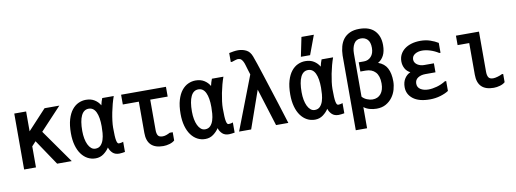

<svg xmlns="http://www.w3.org/2000/svg" viewBox="-68 -1163 4636 1724"><g transform="rotate(-10 2250.0 -301.0)"><path d="M285 -321 500 -16H367L211 -248L174 -208V-16H66V-526H174V-345L342 -526H477Z M985 -14Q973 -12 959 -10Q945 -8 933 -8Q895 -8 873 -28.5Q851 -49 841 -80Q823 -51 791 -27Q759 -3 717 -3Q678 -3 645 -20.5Q612 -38 587.5 -71.5Q563 -105 549.5 -153.5Q536 -202 536 -263Q536 -337 551.5 -389Q567 -441 593 -473.5Q619 -506 652 -521Q685 -536 720 -536Q766 -536 798.5 -515.5Q831 -495 849 -463Q856 -496 868 -526H973Q962 -496 952 -459Q942 -422 934.5 -384Q927 -346 922.5 -310Q918 -274 918 -247Q918 -203 919.5 -174.5Q921 -146 924.5 -129.5Q928 -113 933 -106Q938 -99 945 -99Q950 -99 961.5 -100.5Q973 -102 985 -107ZM819 -276Q819 -361 797 -407Q775 -453 731 -453Q686 -453 663 -405Q640 -357 640 -266Q640 -229 646 -197Q652 -165 663.5 -141Q675 -117 691.5 -103Q708 -89 730 -89Q760 -89 778 -108Q796 -127 805 -155.5Q814 -184 816.5 -216.5Q819 -249 819 -276Z M1438 -114V-39Q1421 -23 1391.5 -14.5Q1362 -6 1334 -6Q1186 -6 1186 -152V-437H1040V-526H1449V-437H1290V-160Q1290 -127 1301 -110Q1312 -93 1344 -93Q1360 -93 1377 -99Q1394 -105 1411 -114Z M1985 -14Q1973 -12 1959 -10Q1945 -8 1933 -8Q1895 -8 1873 -28.5Q1851 -49 1841 -80Q1823 -51 1791 -27Q1759 -3 1717 -3Q1678 -3 1645 -20.5Q1612 -38 1587.5 -71.5Q1563 -105 1549.5 -153.5Q1536 -202 1536 -263Q1536 -337 1551.5 -389Q1567 -441 1593 -473.5Q1619 -506 1652 -521Q1685 -536 1720 -536Q1766 -536 1798.5 -515.5Q1831 -495 1849 -463Q1856 -496 1868 -526H1973Q1962 -496 1952 -459Q1942 -422 1934.5 -384Q1927 -346 1922.5 -310Q1918 -274 1918 -247Q1918 -203 1919.5 -174.5Q1921 -146 1924.5 -129.5Q1928 -113 1933 -106Q1938 -99 1945 -99Q1950 -99 1961.5 -100.5Q1973 -102 1985 -107ZM1819 -276Q1819 -361 1797 -407Q1775 -453 1731 -453Q1686 -453 1663 -405Q1640 -357 1640 -266Q1640 -229 1646 -197Q1652 -165 1663.5 -141Q1675 -117 1691.5 -103Q1708 -89 1730 -89Q1760 -89 1778 -108Q1796 -127 1805 -155.5Q1814 -184 1816.5 -216.5Q1819 -249 1819 -276Z M2061 -726Q2079 -730 2101 -733.5Q2123 -737 2143 -737Q2182 -737 2216 -720.5Q2250 -704 2267 -659Q2276 -636 2292.5 -586.5Q2309 -537 2329.5 -473.5Q2350 -410 2372.5 -339.5Q2395 -269 2415.5 -205.5Q2436 -142 2451.5 -91Q2467 -40 2475 -16H2363L2256 -358L2136 -16H2026L2214 -504Q2207 -524 2200 -549Q2193 -574 2187 -593Q2181 -614 2174 -627Q2167 -640 2160 -647Q2153 -654 2145.5 -656.5Q2138 -659 2129 -659Q2121 -659 2104 -654Q2087 -649 2073 -644H2061Z M2985 -14Q2973 -12 2959 -10Q2945 -8 2933 -8Q2895 -8 2873 -28.5Q2851 -49 2841 -80Q2823 -51 2791 -27Q2759 -3 2717 -3Q2678 -3 2645 -20.5Q2612 -38 2587.5 -71.5Q2563 -105 2549.5 -153.5Q2536 -202 2536 -263Q2536 -337 2551.5 -389Q2567 -441 2593 -473.5Q2619 -506 2652 -521Q2685 -536 2720 -536Q2766 -536 2798.5 -515.5Q2831 -495 2849 -463Q2856 -496 2868 -526H2973Q2962 -496 2952 -459Q2942 -422 2934.5 -384Q2927 -346 2922.5 -310Q2918 -274 2918 -247Q2918 -203 2919.5 -174.5Q2921 -146 2924.5 -129.5Q2928 -113 2933 -106Q2938 -99 2945 -99Q2950 -99 2961.5 -100.5Q2973 -102 2985 -107ZM2819 -276Q2819 -361 2797 -407Q2775 -453 2731 -453Q2686 -453 2663 -405Q2640 -357 2640 -266Q2640 -229 2646 -197Q2652 -165 2663.5 -141Q2675 -117 2691.5 -103Q2708 -89 2730 -89Q2760 -89 2778 -108Q2796 -127 2805 -155.5Q2814 -184 2816.5 -216.5Q2819 -249 2819 -276ZM2725 -756H2838L2773 -581H2689Z M3060 -528Q3061 -571 3071.5 -609.5Q3082 -648 3104 -676Q3126 -704 3161.5 -720.5Q3197 -737 3248 -737Q3340 -737 3387 -688.5Q3434 -640 3434 -557Q3434 -500 3415 -463Q3396 -426 3362 -407Q3419 -387 3443.5 -340Q3468 -293 3468 -221Q3468 -184 3457 -145.5Q3446 -107 3422.5 -75.5Q3399 -44 3363.5 -24Q3328 -4 3279 -4Q3247 -4 3216.5 -12.5Q3186 -21 3163 -39V154H3060ZM3361 -220Q3361 -289 3329 -323.5Q3297 -358 3240 -358H3192V-442H3240Q3279 -442 3305 -470.5Q3331 -499 3331 -550Q3331 -602 3307.5 -626Q3284 -650 3247 -650Q3204 -650 3183.5 -615Q3163 -580 3163 -526V-134Q3180 -114 3207 -103Q3234 -92 3257 -92Q3306 -92 3333.5 -126Q3361 -160 3361 -220Z M3559 -150Q3559 -196 3579.5 -228Q3600 -260 3633 -274Q3601 -290 3585.5 -319.5Q3570 -349 3570 -383Q3570 -418 3584.5 -446Q3599 -474 3625 -494Q3651 -514 3688 -525Q3725 -536 3770 -536Q3818 -536 3859 -522Q3900 -508 3930 -489V-399H3919Q3883 -422 3843.5 -434.5Q3804 -447 3770 -447Q3732 -447 3704.5 -430Q3677 -413 3677 -381Q3677 -366 3685 -353.5Q3693 -341 3705.5 -333Q3718 -325 3733.5 -320.5Q3749 -316 3765 -316H3855V-234H3763Q3722 -234 3694.5 -216Q3667 -198 3667 -163Q3667 -129 3695.5 -111Q3724 -93 3767 -93Q3802 -93 3844 -104.5Q3886 -116 3924 -140H3936V-50Q3908 -31 3862 -17Q3816 -3 3765 -3Q3665 -3 3612 -44Q3559 -85 3559 -150Z M4451 -114V-39Q4434 -23 4404.5 -14.5Q4375 -6 4347 -6Q4199 -6 4199 -152V-440H4093V-526H4303V-160Q4303 -127 4314 -109Q4325 -91 4357 -91Q4373 -91 4397.5 -98Q4422 -105 4439 -114Z"/></g></svg>

Font: D2Coding
Style: Bold
Weight: 700
Monospace: yes
Designer: Yong-Rak Park; Jeong-Hwan Yoon; Sang-Min Lee;
Foundry: NHN Corporation
Version: Version 1.3.2; Build 20180524